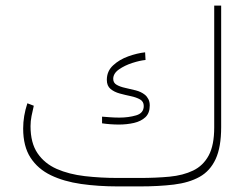

<svg xmlns="http://www.w3.org/2000/svg" viewBox="-20 -668 901 688"><path d="M402.8 -30.3H480Q538.6 -30.3 587.4 -34.9Q636.2 -39.6 672.1 -56.9Q708 -74.2 727.8 -110.8Q747.6 -147.5 747.6 -211.4V-647.9H772.5V-212.9Q772.5 -140.6 752.7 -97.9Q732.9 -55.2 695.1 -34.2Q657.2 -13.2 603 -6.6Q548.8 0 480 0H402.8Q332 0 270.5 -8.8Q209 -17.6 162.4 -40Q115.7 -62.5 89.4 -103Q63 -143.6 63 -207.5Q63 -252.4 78.1 -297.9L101.1 -289.1Q96.7 -270.5 93 -252.2Q89.4 -233.9 89.4 -215.8Q89.4 -155.8 114.5 -118.9Q139.6 -82 183.3 -62.7Q227.1 -43.5 283.7 -36.9Q340.3 -30.3 402.8 -30.3ZM345.7 -250Q358.4 -249 374.8 -247.8Q391.1 -246.6 407.7 -246.6Q440.4 -246.6 467.8 -254.6Q495.1 -262.7 495.1 -288.1Q495.1 -304.2 481.7 -311.8Q468.3 -319.3 448.5 -323.5Q428.7 -327.6 408.9 -333Q389.2 -338.4 376 -349.4Q362.8 -360.4 362.8 -381.8Q362.8 -413.1 385.3 -433.8Q407.7 -454.6 439.7 -466.1Q471.7 -477.5 500 -480.5L501.5 -453.1Q481.4 -451.2 454.1 -442.4Q426.8 -433.6 406.2 -419.2Q385.7 -404.8 385.7 -385.3Q385.7 -371.1 398.2 -364Q410.6 -356.9 429 -353Q447.3 -349.1 466.3 -344.2Q485.4 -339.4 499 -328.6Q506.8 -322.3 511.7 -312.7Q516.6 -303.2 516.6 -290Q516.6 -262.7 501 -248Q485.4 -233.4 460 -227.5Q434.6 -221.7 406.2 -221.7Q376 -221.7 345.7 -226.1Z"/></svg>

Font: Vazirmatn RD Thin
Style: Regular
Weight: 100
Designer: Saber Rastikerdar
Foundry: Saber Rastikerdar
Version: Version 32.102